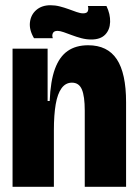

<svg xmlns="http://www.w3.org/2000/svg" viewBox="-20 -714 527 734"><path d="M28 0V-311V-528H162V-328H170Q173 -404 190 -450.5Q207 -497 238.5 -519Q270 -541 317 -541Q391 -541 426.5 -487.5Q462 -434 462 -323V0H304V-291Q304 -346 293 -372Q282 -398 255 -398Q231 -398 215.5 -377Q200 -356 193 -315.5Q186 -275 186 -216V0ZM329 -563Q310 -563 291 -568Q272 -573 255 -579.5Q238 -586 223.5 -591Q209 -596 200 -596Q186 -596 182 -587Q178 -578 182 -568H110Q91 -600 94.5 -629Q98 -658 119 -676Q140 -694 173 -694Q191 -694 208.5 -689.5Q226 -685 242.5 -679Q259 -673 273 -668Q287 -663 298 -663Q313 -663 316 -672Q319 -681 316 -691H387Q402 -660 401 -630Q400 -600 382 -581.5Q364 -563 329 -563Z"/></svg>

Font: Bricolage Grotesque 96pt ExtraBold SemiCondensed
Style: Regular
Weight: 800
Width: 4
Version: Version 1.001;gftools[0.9.33.dev8+g029e19f]